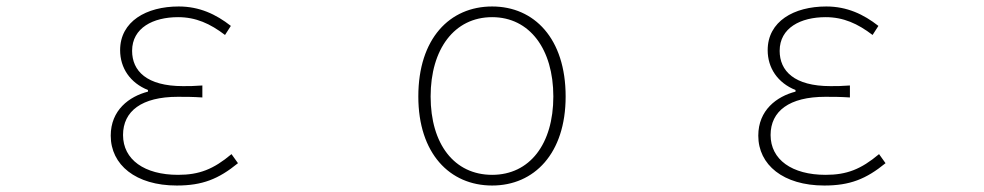

<svg xmlns="http://www.w3.org/2000/svg" viewBox="-20 -560 3040 593"><path d="M526 13C605 13 655 -7 715 -56L695 -84C639 -37 595 -20 530 -20C426 -20 360 -67 360 -143C360 -217 418 -261 529 -261C554 -261 574 -261 605 -259V-296C578 -294 565 -294 545 -294C433 -294 388 -341 388 -403C388 -474 453 -507 530 -507C585 -507 629 -487 675 -452L693 -480C647 -516 596 -540 532 -540C432 -540 351 -494 351 -405C351 -350 382 -304 437 -282V-277C379 -262 322 -220 322 -141C322 -51 399 13 526 13Z M1500 13C1630 13 1727 -86 1727 -262C1727 -441 1630 -540 1500 -540C1369 -540 1272 -441 1272 -262C1272 -86 1369 13 1500 13ZM1500 -20C1383 -20 1310 -115 1310 -262C1310 -408 1383 -507 1500 -507C1616 -507 1689 -408 1689 -262C1689 -115 1616 -20 1500 -20Z M2526 13C2605 13 2655 -7 2715 -56L2695 -84C2639 -37 2595 -20 2530 -20C2426 -20 2360 -67 2360 -143C2360 -217 2418 -261 2529 -261C2554 -261 2574 -261 2605 -259V-296C2578 -294 2565 -294 2545 -294C2433 -294 2388 -341 2388 -403C2388 -474 2453 -507 2530 -507C2585 -507 2629 -487 2675 -452L2693 -480C2647 -516 2596 -540 2532 -540C2432 -540 2351 -494 2351 -405C2351 -350 2382 -304 2437 -282V-277C2379 -262 2322 -220 2322 -141C2322 -51 2399 13 2526 13Z"/></svg>

Font: Harano Aji Gothic CN ExtraLight
Style: Regular
Weight: 250
Foundry: Masamichi Hosoda
Version: HaranoAjiGothicCN-ExtraLight version 20230610;ttx 4.39.4